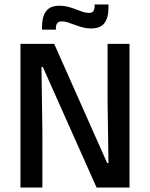

<svg xmlns="http://www.w3.org/2000/svg" viewBox="-20 -834 667 854"><path d="M221 -639 456.5 -109H462.5L458.5 -385V-639H556V0H409.5L170.5 -536H164.5L168.5 -248.5V0H71V-639ZM385 -707.5Q366 -707.5 348 -712.2Q330 -717 313.5 -723.2Q297 -729.5 282.2 -734.2Q267.5 -739 254.5 -739Q240.5 -739 234.5 -730.8Q228.5 -722.5 228.5 -706.5V-702H167V-717Q167 -759.5 184.8 -784Q202.5 -808.5 245 -808.5Q264.5 -808.5 282.8 -803.8Q301 -799 317.2 -792.5Q333.5 -786 348.2 -781.2Q363 -776.5 375.5 -776.5Q390 -776.5 395.5 -784.8Q401 -793 401 -809.5V-814H462.5V-798.5Q462.5 -756 444.8 -731.8Q427 -707.5 385 -707.5Z"/></svg>

Font: Anek Latin Medium
Style: Regular
Weight: 500
Designer: Yesha Goshar
Foundry: Ek Type
Version: Version 1.003